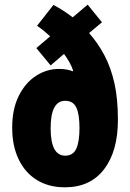

<svg xmlns="http://www.w3.org/2000/svg" viewBox="-20 -789 556 819"><path d="M208 -768Q227 -758 247.5 -745Q268 -732 290 -715L354 -769L415 -694L360 -648Q398 -605 425.5 -553Q453 -501 468 -434.5Q483 -368 483 -278Q483 -144 424 -67Q365 10 257 10Q188 10 137.5 -21Q87 -52 59.5 -109.5Q32 -167 32 -244Q32 -324 60 -380Q88 -436 133.5 -465.5Q179 -495 232 -495Q266 -495 290 -485L292 -487Q287 -504 277 -522Q267 -540 253 -559L196 -510L135 -584L194 -634Q181 -646 167 -657.5Q153 -669 138 -679ZM258 -359Q196 -359 196 -242Q196 -125 258 -125Q292 -125 305.5 -155Q319 -185 319 -243Q319 -302 305.5 -330.5Q292 -359 258 -359Z"/></svg>

Font: Noto Sans Malayalam ExtraCondensed Black
Style: Regular
Weight: 900
Width: 2
Designer: Jelle Bosma - Monotype Design Team
Foundry: Monotype Imaging Inc.
Version: Version 2.104; ttfautohint (v1.8.4.7-5d5b)